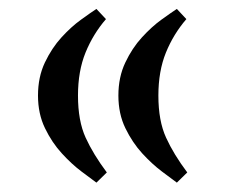

<svg xmlns="http://www.w3.org/2000/svg" viewBox="-20 -398 495 422"><path d="M214.8 -19 191.9 3.4Q180.2 -5.4 158.9 -21.2Q137.7 -37.1 116 -60.8Q94.2 -84.5 78.9 -116.2Q63.5 -147.9 63.5 -188Q63.5 -228.5 78.6 -260.5Q93.8 -292.5 115.2 -315.9Q136.7 -339.4 158 -354.7Q179.2 -370.1 191.9 -378.4L212.9 -356Q184.6 -323.2 168 -282.5Q151.4 -241.7 151.4 -188Q151.4 -132.3 168.2 -95.5Q185.1 -58.6 214.8 -19ZM391.6 -19 368.7 3.4Q356.9 -5.4 335.7 -21.2Q314.5 -37.1 292.7 -60.8Q271 -84.5 255.6 -116.2Q240.2 -147.9 240.2 -188Q240.2 -228.5 255.4 -260.5Q270.5 -292.5 292 -315.9Q313.5 -339.4 334.7 -354.7Q356 -370.1 368.7 -378.4L389.6 -356Q361.3 -323.2 344.7 -282.5Q328.1 -241.7 328.1 -188Q328.1 -132.3 345 -95.5Q361.8 -58.6 391.6 -19Z"/></svg>

Font: Harmattan SemiBold
Style: Regular
Weight: 600
Designer: George W. Nuss III and SIL International
Foundry: SIL International
Version: Version 4.000